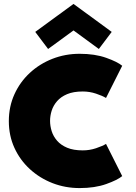

<svg xmlns="http://www.w3.org/2000/svg" viewBox="-20 -946 693 978"><path d="M401.5 -180Q436.5 -180 469.2 -191Q502 -202 520 -213L602.5 -49Q578.5 -29 521 -8.5Q463.5 12 385.5 12Q312.5 12 247.5 -13.2Q182.5 -38.5 132.2 -84.5Q82 -130.5 53.5 -192.8Q25 -255 25 -329Q25 -403 53.5 -465.8Q82 -528.5 132 -574.8Q182 -621 247.2 -646.5Q312.5 -672 385.5 -672Q463.5 -672 521 -651.5Q578.5 -631 602.5 -611L520 -447Q502 -458 469.2 -469Q436.5 -480 401.5 -480Q354 -480 322 -466.5Q290 -453 270.8 -430.8Q251.5 -408.5 243.2 -382.2Q235 -356 235 -330.5Q235 -304.5 243.2 -278Q251.5 -251.5 270.8 -229.2Q290 -207 322 -193.5Q354 -180 401.5 -180ZM225 -696.5 159.5 -783.5 354.5 -926 549 -783.5 483.5 -696.5 354.5 -791Z"/></svg>

Font: League Spartan Thin Black
Style: Regular
Weight: 900
Version: Version 2.002